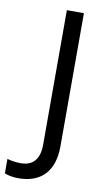

<svg xmlns="http://www.w3.org/2000/svg" viewBox="-177 -761 549 998"><g transform="rotate(10 97.5 -262.0)"><path d="M-4 190C108 190 182 127 182 -11V-714H92V-4C92 87 44 111 -6 111C-33 111 -57 107 -78 101V177C-60 185 -36 190 -4 190Z"/></g></svg>

Font: Noto Sans Inscriptional Parthian
Style: Regular
Weight: 400
Designer: Monotype Design Team
Foundry: Monotype Imaging Inc.
Version: Version 2.003